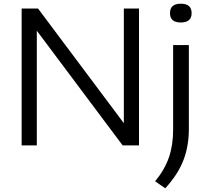

<svg xmlns="http://www.w3.org/2000/svg" viewBox="-20 -786 1129 1038"><path d="M97 0V-740H185.5L649.5 -120V-740H731.5V0H643L179 -620V0ZM873.5 232 818.5 194Q870 132 893 65.5Q916 -1 916 -85V-542.5H1001V-88.5Q1001 5 971.2 81.2Q941.5 157.5 873.5 232ZM957.5 -664.5Q899 -664.5 899 -715Q899 -766 957.5 -766Q1016 -766 1016 -715Q1016 -664.5 957.5 -664.5Z"/></svg>

Font: Encode Sans Expanded Expanded
Style: Regular
Weight: 400
Width: 7
Designer: Multiple Designers
Foundry: Impallari Type
Version: Version 3.000; ttfautohint (v1.8.3) -l 8 -r 50 -G 200 -x 14 